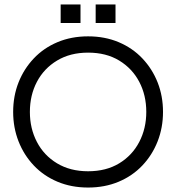

<svg xmlns="http://www.w3.org/2000/svg" viewBox="-20 -833 790 861"><path d="M375 8Q300 8 238 -18Q176 -44 131.5 -91Q87 -138 63 -199.5Q39 -261 39 -331Q39 -402 63 -463Q87 -524 131.5 -571Q176 -618 238 -644Q300 -670 375 -670Q450 -670 512 -644Q574 -618 618.5 -571Q663 -524 687 -463Q711 -402 711 -331Q711 -261 687 -199.5Q663 -138 618.5 -91Q574 -44 512 -18Q450 8 375 8ZM375 -65Q456 -65 514.5 -100.5Q573 -136 604.5 -196.5Q636 -257 636 -331Q636 -406 604.5 -466Q573 -526 514.5 -561.5Q456 -597 375 -597Q295 -597 236 -561.5Q177 -526 145.5 -466Q114 -406 114 -331Q114 -257 145.5 -196.5Q177 -136 236 -100.5Q295 -65 375 -65ZM252 -730V-813H341V-730ZM409 -730V-813H498V-730Z"/></svg>

Font: Questrial
Style: Regular
Weight: 400
Designer: Joe Prince, Laura Meseguer
Foundry: Joe Prince, Laura Meseguer
Version: Version 2.000; ttfautohint (v1.8.3)